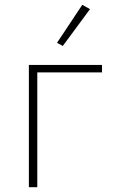

<svg xmlns="http://www.w3.org/2000/svg" viewBox="-20 -778 480 798"><path d="M100 0V-508H404V-477H135V0ZM354 -740 241 -587 217 -600 322 -758Z"/></svg>

Font: IBM Plex Sans ExtraLight
Style: Regular
Weight: 250
Designer: Mike Abbink, Paul van der Laan, Pieter van Rosmalen
Foundry: Bold Monday
Version: Version 3.201